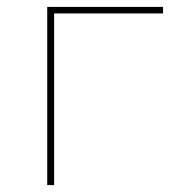

<svg xmlns="http://www.w3.org/2000/svg" viewBox="-20 -537 493 557"><path d="M137 -498H453V-517H117V0H137Z"/></svg>

Font: Montserrat-Alt1 Thin
Style: Regular
Weight: 100
Designer: Differentunic
Foundry: Differentunic
Version: Version 7.222